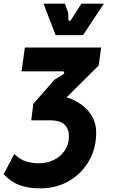

<svg xmlns="http://www.w3.org/2000/svg" viewBox="-85 -770 619 1050"><path d="M135 260Q71 260 23.5 243Q-24 226 -65 183L-7 72Q25 103 58 113Q91 123 129 123Q172 123 209 105Q246 87 269 53.5Q292 20 292 -24Q293 -62 269.5 -87Q246 -112 186 -112H86L97 -202L214 -335L260 -363Q268 -368 265.5 -374Q263 -380 257 -380H33L51 -510H468L455 -412L225 -184L219 -244Q251 -247 289 -234.5Q327 -222 362 -196.5Q397 -171 419 -133Q441 -95 441 -45Q441 42 401 111Q361 180 292 220Q223 260 135 260ZM219 -578 153 -750H270L288 -700L289 -663Q289 -657 294.5 -656Q300 -655 304 -662L360 -750H483L369 -578Z"/></svg>

Font: Finlandica
Style: Italic
Weight: 400
Italic angle: -8°
Designer: Niklas Ekholm, Juho Hiilivirta, Jaakko Suomalainen
Foundry: Helsinki Type Studio
Version: Version 1.064